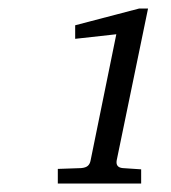

<svg xmlns="http://www.w3.org/2000/svg" viewBox="-20 -812 401 449"><path d="M252.9 -437Q250 -420.4 267.1 -418.9L310.1 -416V-382.8H115.2V-417L169.9 -418.9Q180.7 -419.9 185.5 -424.3Q190.4 -428.7 191.9 -437L252 -731.9L155.8 -721.2V-752.9L305.2 -792H326.2Z"/></svg>

Font: Charis SIL
Style: Italic
Weight: 400
Italic angle: -11°
Foundry: SIL International
Version: Version 4.112